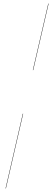

<svg xmlns="http://www.w3.org/2000/svg" viewBox="-20 -800 291 1070"><path d="M11 250 107 -166H109L13 250ZM163 -409 249 -780H251L165 -409Z"/></svg>

Font: Bodoni Moda 96pt
Style: Italic
Weight: 400
Italic angle: -13°
Version: Version 2.004